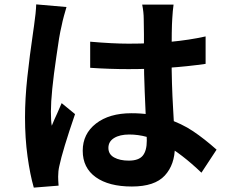

<svg xmlns="http://www.w3.org/2000/svg" viewBox="-20 -804 1040 875"><path d="M566 -605Q769 -605 917 -638V-513Q751 -489 566 -489Q480 -489 391 -495V-614Q494 -605 566 -605ZM765 -718Q762 -676 762 -544Q762 -424 769 -307Q777 -179 777 -136Q777 -54 731 -4Q685 46 581 46Q476 46 416.5 3.5Q357 -39 357 -117Q357 -194 417.5 -241Q478 -288 579 -288Q667 -288 737.5 -264.5Q808 -241 860 -206Q912 -171 967 -122L898 -17Q808 -103 729 -147Q650 -191 569 -191Q526 -191 500 -175Q474 -159 474 -130Q474 -101 500 -86.5Q526 -72 567 -72Q612 -72 630.5 -94.5Q649 -117 649 -163Q649 -198 644 -281Q643 -303 639.5 -385.5Q636 -468 636 -544V-648Q635 -679 635 -717Q635 -748 628 -783H771Q767 -755 765 -718ZM260 -683Q250 -643 237 -547Q212 -378 212 -296Q212 -251 216 -231Q228 -261 241 -288Q244 -295 249 -306.5Q254 -318 261 -334L322 -284Q265 -118 250 -46Q245 -24 245 1Q245 16 247 42L134 51Q117 -8 105.5 -91Q94 -174 94 -269Q94 -355 104.5 -452Q115 -549 131 -658L135 -686Q144 -748 145 -784L283 -772Q269 -724 265.5 -708.5Q262 -693 260 -683Z"/></svg>

Font: Merged Yaku Han JP
Style: Bold
Weight: 700
Designer: Ryoko NISHIZUKA 西塚涼子 (kana, bopomofo & ideographs); Paul D. Hunt (Latin, Greek & Cyrillic); Sandoll Communications 산돌커뮤니
Foundry: Adobe
Version: Version 2.004